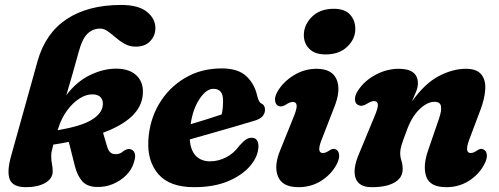

<svg xmlns="http://www.w3.org/2000/svg" viewBox="-20 -745 2018 776"><path d="M193 -52.5Q193 -23 162.8 -5.8Q132.5 11.5 84.5 11.5Q32 11.5 19.5 -19.8Q7 -51 25 -115L132 -498.5Q164 -611.5 250.2 -668.2Q336.5 -725 470 -725Q539 -725 573.5 -697.5Q608 -670 608 -631.5Q608 -601 587.2 -578.8Q566.5 -556.5 528.5 -556.5Q504 -556.5 484.2 -567.5Q464.5 -578.5 447.8 -593Q431 -607.5 415.8 -618.5Q400.5 -629.5 384.5 -629.5Q355.5 -629.5 333.8 -609Q312 -588.5 297 -531.5Q286 -490 272.8 -445Q259.5 -400 248 -360Q288.5 -414.5 343.2 -441.2Q398 -468 451 -467.5Q505 -467 533.2 -438.5Q561.5 -410 557 -362Q549 -265 396.5 -208.5L412.5 -154Q417.5 -137 425.2 -129.8Q433 -122.5 444 -122Q464 -120.5 478.5 -134Q494.5 -145.5 506.5 -142Q519 -139.5 524.2 -126.5Q529.5 -113.5 521 -88Q513 -60 490.2 -37Q467.5 -14 435.2 -0.8Q403 12.5 367 10.5Q331.5 9 312 -13Q292.5 -35 282.5 -74.5L258 -171.5Q228 -165.5 195.5 -160.5Q190.5 -142.5 188.8 -133Q187 -123.5 187 -116Q187 -96 190 -82.2Q193 -68.5 193 -52.5ZM215.5 -226.5Q214 -222 213 -218.5Q307.5 -235 348 -259.2Q388.5 -283.5 394.5 -313.5Q399 -337 388.2 -350.2Q377.5 -363.5 355 -363.5Q329 -364.5 301.8 -347.2Q274.5 -330 251.5 -299Q228.5 -268 215.5 -226.5Z M1024.5 -152.5Q1023.5 -113.5 992.2 -75.8Q961 -38 903.2 -13.2Q845.5 11.5 764.5 11.5Q665.5 11.5 620.2 -41Q575 -93.5 579.5 -176.5Q583.5 -257.5 622.2 -323.8Q661 -390 726.5 -429.2Q792 -468.5 876 -468.5Q942 -468.5 975.5 -437.2Q1009 -406 1020 -356Q1025.5 -333 1035 -327.5Q1051 -320.5 1051 -302.5Q1051.5 -287.5 1041.2 -275.2Q1031 -263 1003 -255.5Q970.5 -245.5 925.5 -232.5Q880.5 -219.5 833.2 -206Q786 -192.5 747 -181.5Q750 -137.5 771.5 -115.2Q793 -93 829 -93Q862.5 -93 893.8 -109Q925 -125 947.5 -156Q964 -175 975.8 -182.2Q987.5 -189.5 1001 -188Q1014.5 -186.5 1019.8 -176Q1025 -165.5 1024.5 -152.5ZM842.5 -386Q813.5 -386 786.5 -345.2Q759.5 -304.5 750.5 -243Q782 -252.5 816 -263Q850 -273.5 876 -282.5Q881.5 -305 881.5 -339Q881.5 -386 842.5 -386Z M1295.5 -525Q1252.5 -525 1230 -547.8Q1207.5 -570.5 1208 -604.5Q1208.5 -645 1240.8 -677.2Q1273 -709.5 1329.5 -709.5Q1373.5 -709.5 1395 -685.8Q1416.5 -662 1416 -626.5Q1415.5 -586.5 1383 -555.8Q1350.5 -525 1295.5 -525ZM1280.5 -182Q1258 -126.5 1285 -126.5Q1296.5 -126.5 1313 -138Q1327 -147 1337.5 -141Q1348 -136.5 1350.5 -120.5Q1353 -104.5 1340 -79.5Q1318 -39 1277.5 -13.8Q1237 11.5 1186.5 11.5Q1121 11.5 1103.5 -31.8Q1086 -75 1113 -139L1167 -273Q1180.5 -305.5 1179 -319.2Q1177.5 -333 1163 -333Q1152 -333 1133.5 -321Q1117.5 -311.5 1106 -316.5Q1094.5 -321 1091.8 -337.2Q1089 -353.5 1103 -377.5Q1126 -415.5 1168.2 -441.2Q1210.5 -467 1259.5 -467Q1322 -467 1340.5 -423.8Q1359 -380.5 1330.5 -310.5Z M1430.5 -319.5Q1416.5 -323.5 1414.8 -340.8Q1413 -358 1426.5 -378.5Q1452.5 -418.5 1498 -442.8Q1543.5 -467 1591.5 -467Q1669 -467 1669 -408Q1669 -393 1661.8 -374.8Q1654.5 -356.5 1645 -335Q1697 -408 1753.5 -437.5Q1810 -467 1863 -467Q1906.5 -467 1925 -444.5Q1943.5 -422 1941.2 -383.8Q1939 -345.5 1920.5 -297.5L1877 -182Q1856 -126.5 1882.5 -126.5Q1894 -126.5 1910 -138Q1923.5 -147 1934 -141Q1945 -136.5 1947.5 -120.8Q1950 -105 1937 -80Q1914.5 -38.5 1874.2 -13.5Q1834 11.5 1784 11.5Q1717.5 11.5 1702.8 -31.2Q1688 -74 1710.5 -138L1754.5 -266Q1765.5 -298 1762.2 -315.8Q1759 -333.5 1736 -333.5Q1706 -333.5 1674.2 -302.2Q1642.5 -271 1623 -215Q1608.5 -177.5 1603 -159Q1597.5 -140.5 1597.5 -126.5Q1597.5 -110.5 1602.5 -95.2Q1607.5 -80 1607.5 -61Q1607.5 -27 1575 -7.8Q1542.5 11.5 1482.5 11.5Q1430 11.5 1417.2 -25.2Q1404.5 -62 1431.5 -124.5L1493 -273Q1508.5 -309 1507.2 -322.8Q1506 -336.5 1491 -336.5Q1480 -336.5 1459.5 -323.5Q1442.5 -314 1430.5 -319.5Z"/></svg>

Font: Fraunces 72pt SuperSoft
Style: Bold Italic
Weight: 700
Italic angle: -16°
Version: Version 1.000;[0bf87f6ff]